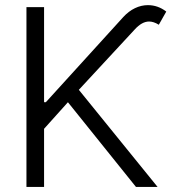

<svg xmlns="http://www.w3.org/2000/svg" viewBox="-20 -735 674 755"><path d="M84 -707H153.3V-333H160.2L464.8 -668Q485.8 -690.9 510.7 -702.9Q535.6 -714.8 561.5 -714.8Q601.1 -714.8 633.8 -689.5L604.5 -637.7Q584 -650.4 566.4 -650.4Q538.1 -650.4 509.8 -619.1L290 -381.8L599.6 0H514.6L247.1 -333L153.3 -228.5V0H84Z"/></svg>

Font: Pretendard GOV Light
Style: Regular
Weight: 300
Designer: Base glyphs from Inter by Rasmus Andersson; Hangeul glyphs from Noto Sans CJK(Source Han Sans) by Jang Soo-young and Kan
Foundry: Kil Hyung-jin
Version: Version 1.309